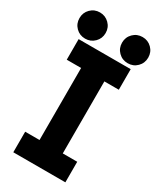

<svg xmlns="http://www.w3.org/2000/svg" viewBox="-231 -986 890 1062"><g transform="rotate(30 213.5 -455.0)"><path d="M47.9 -722.7H380.4V-591.3H288.1V-131.3H380.4V0H47.9V-131.3H139.6V-591.3H47.9ZM265.6 -826.2Q265.6 -861.3 289.8 -885.5Q314 -909.7 349.1 -909.7Q384.3 -909.7 408.4 -885.5Q432.6 -861.3 432.6 -826.2Q432.6 -791 408.4 -766.8Q384.3 -742.7 349.1 -742.7Q314 -742.7 289.8 -766.8Q265.6 -791 265.6 -826.2ZM-6.3 -826.2Q-6.3 -861.3 17.8 -885.5Q42 -909.7 77.1 -909.7Q111.8 -909.7 136.2 -885.5Q160.6 -861.3 160.6 -826.2Q160.6 -791 136.2 -766.8Q111.8 -742.7 77.1 -742.7Q42 -742.7 17.8 -766.8Q-6.3 -791 -6.3 -826.2Z"/></g></svg>

Font: Giphurs
Style: Bold
Weight: 700
Version: Version 0.920; ttfautohint (v1.8.4.7-5d5b)